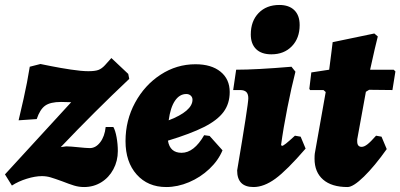

<svg xmlns="http://www.w3.org/2000/svg" viewBox="-38 -742 1614 774"><path d="M82 -473 125 -484Q135 -482 170 -475Q205 -468 248 -461.5Q291 -455 318 -455Q345 -455 358.5 -460Q372 -465 385 -479L411 -508L479 -444L483 -424Q343 -292 207 -149L229 -152Q239 -152 250 -151Q261 -150 272 -149Q310 -145 324 -145Q348 -145 366 -168.5Q384 -192 388 -230H419Q427 -216 432 -188.5Q437 -161 437 -133Q437 -93 419 -59.5Q401 -26 370 -7Q339 12 301 12Q280 12 260.5 6Q241 0 213 -11Q183 -22 166 -27Q149 -32 131 -32Q104 -32 70 -21.5Q36 -11 10 6L-18 -39L249 -330L208 -331Q165 -331 144 -316Q123 -301 110 -262L37 -257Q42 -277 57 -343.5Q72 -410 82 -473Z M639 -175Q647 -126 694 -126Q744 -126 785 -197L807 -194L859 -136Q842 -95 806 -61Q770 -27 724 -7.5Q678 12 632 12Q558 12 513 -38.5Q468 -89 468 -173Q468 -257 506.5 -328Q545 -399 609.5 -441Q674 -483 750 -483Q814 -483 851 -453Q888 -423 888 -371Q888 -324 863 -290.5Q838 -257 784.5 -230Q731 -203 639 -175ZM642 -257Q689 -275 713.5 -296Q738 -317 738 -340Q738 -350 731 -356.5Q724 -363 713 -363Q686 -363 667.5 -336Q649 -309 642 -257Z M1151 -195 1174 -191 1194 -143Q1118 -55 1072 -21.5Q1026 12 984 12Q918 12 918 -55Q963 -321 963 -346Q963 -363 955 -371Q947 -379 930 -379H902L914 -461Q995 -461 1137 -473L1153 -453Q1137 -391 1120.5 -307.5Q1104 -224 1095 -157L1099 -154Q1103 -154 1114.5 -163Q1126 -172 1151 -195ZM973 -603Q973 -657 1004.5 -689.5Q1036 -722 1088 -722Q1127 -722 1148.5 -701Q1170 -680 1170 -641Q1170 -588 1138.5 -555.5Q1107 -523 1056 -523Q1016 -523 994.5 -544Q973 -565 973 -603Z M1521 -141Q1472 -72 1429 -30Q1386 12 1363 12Q1299 12 1264.5 -18Q1230 -48 1230 -102Q1230 -116 1231 -123L1275 -371L1266 -379H1212L1209 -384L1217 -450L1289 -461Q1294 -500 1298 -531Q1302 -562 1303 -572L1471 -607L1485 -595Q1482 -584 1472.5 -543.5Q1463 -503 1454 -461H1549L1556 -454L1544 -379L1450 -380L1437 -372L1402 -180V-172Q1402 -150 1420 -150Q1430 -150 1443 -160Q1456 -170 1478 -195L1500 -191Z"/></svg>

Font: Alegreya Black
Style: Italic
Weight: 900
Italic angle: -7°
Designer: Juan Pablo del Peral
Foundry: Huerta Tipografica
Version: Version 2.007; ttfautohint (v1.6)